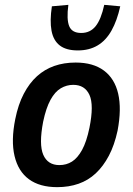

<svg xmlns="http://www.w3.org/2000/svg" viewBox="-20 -762 547 792"><path d="M216 10Q144 10 99.5 -22.5Q55 -55 40 -118.5Q25 -182 43 -271Q55 -331 78 -375Q101 -419 132.5 -447.5Q164 -476 204 -490Q244 -504 292 -504Q364 -504 408.5 -471Q453 -438 467.5 -375.5Q482 -313 465 -223Q452 -163 429 -119.5Q406 -76 375 -47Q344 -18 304 -4Q264 10 216 10ZM225 -81Q254 -81 277 -95.5Q300 -110 318.5 -143.5Q337 -177 349 -235Q368 -329 349 -370.5Q330 -412 282 -412Q255 -412 231 -398Q207 -384 188.5 -350.5Q170 -317 158 -260Q140 -166 158.5 -123.5Q177 -81 225 -81ZM301 -554Q253 -554 226.5 -574.5Q200 -595 192.5 -635.5Q185 -676 194 -736L262 -742Q254 -682 265.5 -654Q277 -626 315 -626Q352 -626 374.5 -654Q397 -682 410 -742L476 -736Q463 -677 440 -636Q417 -595 382.5 -574.5Q348 -554 301 -554Z"/></svg>

Font: Nunito Sans 10pt Condensed
Style: Bold Italic
Weight: 700
Width: 3
Italic angle: -9°
Designer: Vernon Adams
Foundry: Vernon Adams
Version: Version 3.101;gftools[0.9.27]